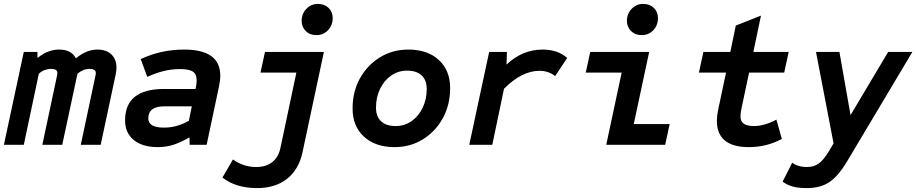

<svg xmlns="http://www.w3.org/2000/svg" viewBox="-27 -742 4696 984"><path d="M-7 0 95 -476H165V-445Q194 -468 221.5 -478Q249 -488 275 -488Q339 -488 362 -443Q391 -467 418.5 -477.5Q446 -488 472 -488Q519 -488 544.5 -462.5Q570 -437 570 -395Q570 -381 566 -361L489 0H387L462 -353Q463 -357 463.5 -360.5Q464 -364 464 -368Q464 -389 432 -389Q399 -389 370 -364L292 0H190L265 -353Q266 -357 266.5 -360.5Q267 -364 267 -368Q267 -389 235 -389Q219 -389 203 -383.5Q187 -378 172 -364L95 0Z M782 12Q703 12 658.5 -24.5Q614 -61 614 -125Q614 -286 813 -286H975L977 -296Q979 -306 980 -315Q981 -324 981 -331Q981 -362 961.5 -375Q942 -388 895 -388Q814 -388 728 -348L694 -439Q797 -488 917 -488Q1102 -488 1102 -354Q1102 -341 1100 -327Q1098 -313 1095 -297L1032 0H945L944 -38Q901 -13 863 -0.5Q825 12 782 12ZM813 -88Q849 -88 881 -97.5Q913 -107 941 -123L956 -197H814Q733 -197 733 -135Q733 -88 813 -88Z M1290 222Q1182 222 1113 168L1167 75Q1220 114 1286 114Q1336 114 1368 89Q1400 64 1410 17L1492 -370H1308L1331 -476H1633L1523 40Q1504 127 1444 174.5Q1384 222 1290 222ZM1595 -562Q1561 -562 1540 -583Q1519 -604 1519 -635Q1519 -672 1543.5 -697Q1568 -722 1602 -722Q1636 -722 1657 -701.5Q1678 -681 1678 -649Q1678 -612 1654 -587Q1630 -562 1595 -562Z M1995 12Q1897 12 1838.5 -41.5Q1780 -95 1780 -186Q1780 -272 1817.5 -340Q1855 -408 1920 -448Q1985 -488 2066 -488Q2164 -488 2222 -434.5Q2280 -381 2280 -291Q2280 -205 2242.5 -136.5Q2205 -68 2140.5 -28Q2076 12 1995 12ZM2001 -96Q2046 -96 2082 -121Q2118 -146 2139 -189.5Q2160 -233 2160 -286Q2160 -331 2134 -355.5Q2108 -380 2059 -380Q2014 -380 1978 -355Q1942 -330 1921 -287Q1900 -244 1900 -190Q1900 -145 1926 -120.5Q1952 -96 2001 -96Z M2378 0 2480 -476H2571L2569 -411Q2650 -488 2754 -488Q2831 -488 2880 -445L2818 -352Q2785 -379 2738 -379Q2647 -379 2556 -287L2496 0Z M3080 0 3159 -370H2975L2998 -476H3300L3221 -106H3405L3382 0ZM3262 -562Q3228 -562 3207 -583Q3186 -604 3186 -635Q3186 -672 3210.5 -697Q3235 -722 3269 -722Q3303 -722 3324 -701.5Q3345 -681 3345 -649Q3345 -612 3321 -587Q3297 -562 3262 -562Z M3811 12Q3647 12 3647 -123Q3647 -149 3653 -177L3694 -370H3555L3578 -476H3716L3744 -611L3873 -662L3834 -476H4015L3992 -370H3812L3773 -186Q3770 -172 3769 -162Q3768 -152 3768 -146Q3768 -119 3785.5 -107.5Q3803 -96 3836 -96Q3891 -96 3952 -129L3980 -30Q3902 12 3811 12Z M4108 222Q4065 222 4036 214Q4007 206 3984 189L4033 92Q4063 114 4109 114Q4144 114 4169 96Q4194 78 4221 33L4245 -7L4155 -476H4275L4332 -152L4525 -476H4649L4312 89Q4268 162 4222.5 192Q4177 222 4108 222Z"/></svg>

Font: Sometype Mono
Style: Bold Italic
Weight: 700
Italic angle: -12°
Monospace: yes
Designer: Ryoichi Tsunekawa
Foundry: Dharma Type
Version: Version 1.000; ttfautohint (v1.8.3)